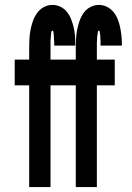

<svg xmlns="http://www.w3.org/2000/svg" viewBox="-20 -763 540 783"><path d="M99 0V-415H40V-520H99V-567Q99 -585 100 -604Q101 -623 104.5 -641Q108 -659 114 -676.5Q120 -694 131 -709.5Q142 -725 158.5 -734Q175 -743 194 -743Q211 -743 226.5 -735.5Q242 -728 252.5 -715Q263 -702 269.5 -686Q276 -670 280 -653.5Q284 -637 285.5 -620Q287 -603 287 -586V-577H201V-580Q201 -583 201 -586Q201 -589 201 -592Q201 -595 200.5 -598Q200 -601 200 -604Q200 -607 200 -610Q200 -613 199.5 -616Q199 -619 199 -622Q199 -625 198.5 -628Q198 -631 197.5 -634.5Q197 -638 194 -638Q191 -638 190 -634.5Q189 -631 188.5 -628Q188 -625 188 -621.5Q188 -618 187.5 -615Q187 -612 187 -609Q187 -606 186.5 -603Q186 -600 186 -597Q186 -594 186 -591Q186 -588 186 -585Q186 -582 186 -579Q186 -576 186 -573Q186 -570 186 -567V-520H289V-567Q289 -585 290 -604Q291 -623 294.5 -641Q298 -659 304 -676.5Q310 -694 320.5 -709.5Q331 -725 348 -734Q365 -743 383 -743Q400 -743 415.5 -735.5Q431 -728 442 -715Q453 -702 459.5 -686Q466 -670 469.5 -653.5Q473 -637 475 -620Q477 -603 477 -586V-577H390V-580Q390 -583 390 -586Q390 -589 390 -592Q390 -595 390 -598Q390 -601 389.5 -604Q389 -607 389 -610Q389 -613 389 -616Q389 -619 388.5 -622Q388 -625 387.5 -628Q387 -631 386.5 -634.5Q386 -638 383 -638Q380 -638 379.5 -634.5Q379 -631 378.5 -628Q378 -625 377.5 -621.5Q377 -618 376.5 -615Q376 -612 376 -609Q376 -606 376 -603Q376 -600 375.5 -597Q375 -594 375 -591Q375 -588 375 -585Q375 -582 375 -579Q375 -576 375 -573Q375 -570 375 -567V-520H448V-415H375V0H289V-415H186V0Z"/></svg>

Font: Iosevka SS18 Extrabold
Style: Regular
Weight: 800
Monospace: yes
Designer: Belleve Invis
Foundry: Belleve Invis
Version: Version 25.1.1; ttfautohint (v1.8.4)